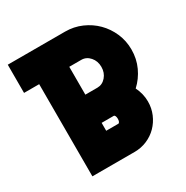

<svg xmlns="http://www.w3.org/2000/svg" viewBox="-161 -833 935 967"><g transform="rotate(-30 306.0 -350.0)"><path d="M347 -700Q398 -700 442.5 -680.5Q487 -661 520 -628Q553 -595 572.5 -550.5Q592 -506 592 -455Q592 -401 570.5 -354.5Q549 -308 512 -274Q522 -254 527.5 -232Q533 -210 533 -187Q533 -148 518.5 -114Q504 -80 479 -54.5Q454 -29 420 -14.5Q386 0 347 0H102V-536H14V-700ZM277 -374H347Q376 -374 396.5 -397.5Q417 -421 417 -455Q417 -489 396.5 -512.5Q376 -536 347 -536H277ZM277 -210V-164H347Q352 -164 355 -170.5Q358 -177 358 -187Q358 -197 355 -203.5Q352 -210 347 -210Z"/></g></svg>

Font: Aoudax Cyrillic
Style: Regular
Weight: 400
Designer: William Zhang
Foundry: William Zhang
Version: Version 1.00 June 4, 2021, initial release